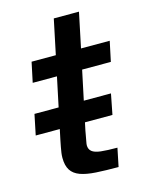

<svg xmlns="http://www.w3.org/2000/svg" viewBox="-103 -723 607 788"><g transform="rotate(-15 200.5 -329.0)"><path d="M7 -213 25 -300H350L333 -213ZM302 0Q247 0 206.5 -2.5Q166 -5 140 -14.5Q114 -24 101.5 -43.5Q89 -63 89 -96Q89 -106 90.5 -117Q92 -128 94.5 -141Q97 -154 100 -169L154 -425H51L69 -510H172L203 -658H310L279 -510H401L383 -425H261L209 -179Q208 -174 206 -162Q204 -150 201.5 -137.5Q199 -125 199 -120Q199 -103 210.5 -93.5Q222 -84 248 -81Q274 -78 318 -78Z"/></g></svg>

Font: Saira Thin Medium
Style: Italic
Weight: 500
Italic angle: -12°
Version: Version 1.101